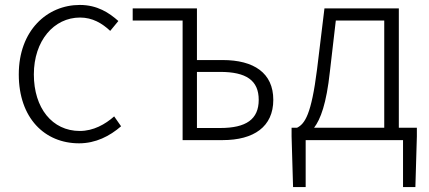

<svg xmlns="http://www.w3.org/2000/svg" viewBox="-20 -567 1737 777"><path d="M300 13C367 13 424 -16 470 -56L442 -96C406 -64 358 -37 303 -37C191 -37 117 -130 117 -266C117 -402 198 -496 304 -496C354 -496 393 -473 426 -442L459 -482C422 -515 374 -547 303 -547C171 -547 56 -444 56 -266C56 -89 161 13 300 13Z M719 0H881C1007 0 1086 -54 1086 -163C1086 -272 1007 -324 881 -324H777V-533H517V-484H719ZM777 -49V-276H871C976 -276 1027 -242 1027 -163C1027 -84 976 -49 871 -49Z M1339 -484H1535V-50H1251C1277 -84 1301 -147 1315 -277ZM1594 -50V-533H1293L1263 -286C1240 -104 1214 -66 1182 -50H1160V-15L1166 190H1217V0H1611V190H1661L1667 -15V-50Z"/></svg>

Font: Noto Sans CJK JP Light
Style: Regular
Weight: 300
Designer: Ryoko NISHIZUKA (kana & ideographs); Paul D. Hunt (Latin, Greek & Cyrillic); Wenlong ZHANG (bopomofo); Sandoll Communica
Foundry: Adobe Systems Incorporated
Version: Version 1.004;PS 1.004;hotconv 1.0.82;makeotf.lib2.5.63406